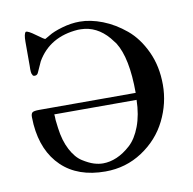

<svg xmlns="http://www.w3.org/2000/svg" viewBox="-59 -502 576 572"><g transform="rotate(-10 229.0 -216.5)"><path d="M429 -215Q429 -159 403.5 -107.5Q378 -56 328 -23Q278 10 216 10Q133 10 84.5 -36.5Q36 -83 29 -165L28 -187V-188Q28 -198 32.5 -201.5Q37 -205 53 -205H345Q345 -311 314 -360L300 -378Q265 -419 217 -420H208Q122 -414 83 -347L69 -316Q66 -308 59 -307.5Q52 -307 51 -312Q47 -316 48 -339V-412Q48 -436 54 -441Q60 -443 83 -426Q106 -409 108 -410L122 -418Q136 -427 163.5 -435Q191 -443 217 -443Q250 -443 286 -429Q322 -415 354.5 -388Q387 -361 408 -316Q429 -271 429 -215ZM95 -184Q96 -178 96 -167L99 -142Q104 -103 118.5 -75.5Q133 -48 152 -36Q171 -24 185.5 -19.5Q200 -15 213 -15Q234 -15 255 -24Q276 -33 296.5 -51.5Q317 -70 330 -104.5Q343 -139 344 -184Z"/></g></svg>

Font: cwTeXMing
Style: Medium
Weight: 500
Version: Version 1.17